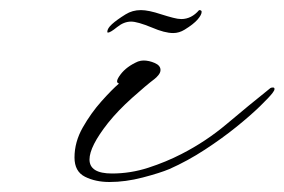

<svg xmlns="http://www.w3.org/2000/svg" viewBox="-20 -356 569 384"><path d="M199 8Q171 8 150 -2.5Q129 -13 129 -41Q129 -72 145.5 -101Q162 -130 183 -153.5Q204 -177 218 -189Q209 -191 221 -207Q233 -223 256 -233Q262 -235 267 -235Q278 -235 289.5 -230Q301 -225 301 -216Q301 -211 297 -206Q293 -201 289 -198Q273 -186 244.5 -160.5Q216 -135 196 -110Q159 -63 159 -37Q159 -9 204 -9Q241 -9 276.5 -20.5Q312 -32 343 -48Q392 -73 434 -108.5Q476 -144 521 -180Q523 -181 526 -181Q529 -181 529 -178Q529 -175 525 -170Q519 -162 500 -143.5Q481 -125 452.5 -102Q424 -79 389.5 -56.5Q355 -34 319 -18Q300 -10 265.5 -1Q231 8 199 8ZM326.4 -289.9Q309.4 -289.9 283.9 -300.9Q255 -312.8 242.2 -312.8Q227.8 -312.8 214.2 -301.8Q200.6 -290.7 195.5 -290.7Q194.6 -291.6 194.6 -292.4Q194.6 -299.2 204 -307.7Q213.3 -316.2 231.2 -327.3Q244.8 -335.8 261.8 -335.8Q277.1 -335.8 302.6 -327.3Q316.2 -323 326 -320.5Q335.7 -317.9 342.5 -317.9Q362.9 -317.9 378.2 -335.8Q383.3 -335.8 383.3 -332.4Q383.3 -326.4 375.3 -317.1Q367.2 -307.7 349.3 -296.7Q338.3 -289.9 326.4 -289.9Z"/></svg>

Font: WindSong
Style: Regular
Weight: 400
Designer: Robert E. Leuschke
Foundry: Robert E. Leuschke
Version: Version 1.010; ttfautohint (v1.8.3)